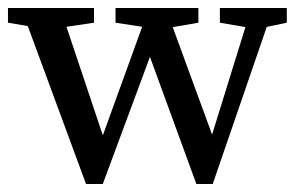

<svg xmlns="http://www.w3.org/2000/svg" viewBox="-21 -458 747 482"><path d="M195 4 32 -438H130L246 -92L228 -93L353 -438H395L521 -94L503 -93L610 -438H665L513 4H472L346 -341H365L237 4ZM-1 -401V-438H215V-401L114 -386H88ZM269 -401V-438H477V-401L390 -386H367ZM531 -401V-438H699V-401L632 -387H613Z"/></svg>

Font: Lisu Bosa Medium
Style: Regular
Weight: 500
Designer: David Morse, Annie Olsen, Victor Gaultney, Frank Grießhammer (Latin)
Foundry: SIL International
Version: Version 2.000